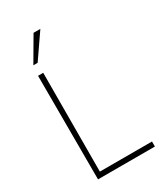

<svg xmlns="http://www.w3.org/2000/svg" viewBox="-225 -1027 974 1123"><g transform="rotate(-30 262.0 -465.5)"><path d="M477 -34V0H93L92 -700H127L125 -34ZM99 -767 195 -931H241L128 -767Z"/></g></svg>

Font: Be Vietnam Thin
Style: Regular
Weight: 100
Designer: Gabriel Lam
Foundry: TypeRant
Version: Version 4.000